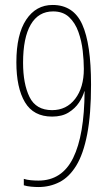

<svg xmlns="http://www.w3.org/2000/svg" viewBox="-20 -810 439 774"><path d="M135 -56Q122 -56 105.5 -57.5Q89 -59 76 -63V-89Q88 -85 104 -83.5Q120 -82 135 -82Q230 -82 275 -173.5Q320 -265 321 -442H320Q314 -420 298.5 -396.5Q283 -373 256.5 -356.5Q230 -340 190 -340Q115 -340 80.5 -398Q46 -456 46 -559Q46 -671 85.5 -730.5Q125 -790 192 -790Q276 -790 311.5 -711.5Q347 -633 347 -469Q347 -349 331.5 -269Q316 -189 287.5 -142.5Q259 -96 220 -76Q181 -56 135 -56ZM190 -366Q248 -366 283 -411.5Q318 -457 318 -532Q318 -565 313.5 -605Q309 -645 296 -681.5Q283 -718 258.5 -741Q234 -764 194 -764Q135 -764 104 -711Q73 -658 73 -557Q73 -472 99 -419Q125 -366 190 -366Z"/></svg>

Font: Noto Sans Malayalam UI ExtraCondensed Thin
Style: Regular
Weight: 100
Width: 2
Designer: Jelle Bosma - Monotype Design Team
Foundry: Monotype Imaging Inc.
Version: Version 2.104; ttfautohint (v1.8.4.7-5d5b)